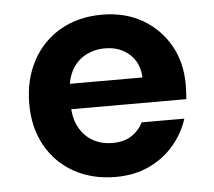

<svg xmlns="http://www.w3.org/2000/svg" viewBox="-43 -560 689 619"><g transform="rotate(-5 301.0 -250.5)"><path d="M308 12Q232 12 173.5 -20.5Q115 -53 82.5 -111.5Q50 -170 50 -246Q50 -324 82 -384.5Q114 -445 172.5 -479Q231 -513 308 -513Q383 -513 439 -480.5Q495 -448 526.5 -392.5Q558 -337 558 -266Q558 -256 557.5 -243.5Q557 -231 556 -218H146V-300H421Q419 -348 387.5 -376Q356 -404 309 -404Q274 -404 245 -388.5Q216 -373 199.5 -341.5Q183 -310 183 -261V-232Q183 -191 198.5 -161Q214 -131 242 -114.5Q270 -98 307 -98Q344 -98 368.5 -114Q393 -130 406 -156H544Q529 -109 496 -70.5Q463 -32 415.5 -10Q368 12 308 12Z"/></g></svg>

Font: DM Sans 17pt
Style: Bold
Weight: 700
Version: Version 4.004;gftools[0.9.30]